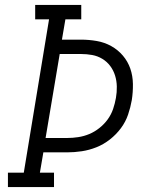

<svg xmlns="http://www.w3.org/2000/svg" viewBox="-20 -755 640 775"><path d="M12 0V-58H76L178 -677H122V-735H308V-677H244L230 -595H307Q339 -595 370.5 -589.5Q402 -584 429 -569Q456 -554 476 -530.5Q496 -507 506 -478Q516 -449 516.5 -416Q517 -383 512 -351Q507 -322 497 -292.5Q487 -263 468 -237.5Q449 -212 423.5 -192Q398 -172 369 -160.5Q340 -149 310 -144.5Q280 -140 251 -140H155L141 -58H198V0ZM164 -198H251Q273 -198 296 -201.5Q319 -205 340.5 -214Q362 -223 381.5 -238.5Q401 -254 415 -273.5Q429 -293 436.5 -315Q444 -337 448 -360Q452 -383 451.5 -406Q451 -429 444.5 -450Q438 -471 425 -488.5Q412 -506 393 -517.5Q374 -529 352 -533Q330 -537 307 -537H221Z"/></svg>

Font: Iosevka Slab LtExObl
Style: Regular
Weight: 300
Width: 7
Italic angle: -9°
Monospace: yes
Designer: Belleve Invis
Foundry: Belleve Invis
Version: Version 11.1.0; ttfautohint (v1.8.3)